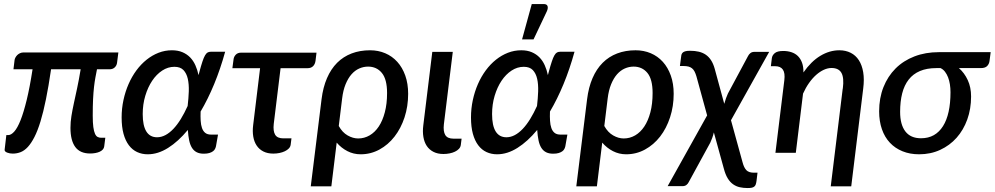

<svg xmlns="http://www.w3.org/2000/svg" viewBox="-20 -772 5025 970"><path d="M571.5 -456Q570 -441.5 560 -431.8Q550 -422 534 -422H470Q466 -401.5 462 -380.5Q458 -359.5 455 -332.8Q452 -306 450.2 -271Q448.5 -236 448.5 -188Q448.5 -152 451.5 -130Q454.5 -108 460 -96Q465.5 -84 473.5 -80Q481.5 -76 491.5 -76H512L506.5 -32.5Q505.5 -23.5 499.5 -16.8Q493.5 -10 483.8 -5.5Q474 -1 461.5 1.2Q449 3.5 435.5 3.5Q384.5 3.5 360.2 -29.5Q336 -62.5 336 -126Q336 -156 340.8 -185.5Q345.5 -215 353 -249.5Q360.5 -284 369.5 -325.8Q378.5 -367.5 387.5 -422H238Q225.5 -336 212.2 -270.8Q199 -205.5 184.5 -158.2Q170 -111 154 -79.8Q138 -48.5 120.8 -29.8Q103.5 -11 84.5 -3.5Q65.5 4 44.5 4Q37.5 4 30 2.8Q22.5 1.5 16.2 -1Q10 -3.5 6.2 -7.2Q2.5 -11 3.5 -16.5L12 -89.5H21.5Q36 -89.5 52 -107.2Q68 -125 83.8 -164.5Q99.5 -204 115 -267.5Q130.5 -331 144.5 -422H48L53.5 -467.5Q54 -474 57.8 -481Q61.5 -488 67.2 -493.8Q73 -499.5 81 -503.2Q89 -507 98.5 -507H578Z M773.5 -78.5Q795 -78.5 815.8 -89.5Q836.5 -100.5 856 -121Q875.5 -141.5 893.5 -170.8Q911.5 -200 928 -236.5Q932.5 -274.5 933.8 -310.2Q935 -346 928.8 -373.8Q922.5 -401.5 906.8 -418Q891 -434.5 861 -434.5Q828.5 -434.5 799.5 -415.5Q770.5 -396.5 748.8 -364Q727 -331.5 714 -288Q701 -244.5 701 -195.5Q701 -137.5 719.2 -108Q737.5 -78.5 773.5 -78.5ZM1117.5 -510.5Q1093.5 -423.5 1062 -347.2Q1030.5 -271 993.5 -208.5Q992.5 -183.5 993.8 -162.2Q995 -141 1000.5 -125.2Q1006 -109.5 1016.8 -100.8Q1027.5 -92 1046.5 -92H1081.5L1071 -32.5Q1069.5 -26 1066.2 -19.5Q1063 -13 1056 -7.8Q1049 -2.5 1037.8 1Q1026.5 4.5 1009.5 4.5Q988.5 4.5 974 -2.8Q959.5 -10 950 -25Q940.5 -40 935.8 -62.5Q931 -85 929 -115.5Q880.5 -57 829.2 -24.8Q778 7.5 726.5 7.5Q697 7.5 672.8 -3.8Q648.5 -15 631 -38.2Q613.5 -61.5 604 -96.2Q594.5 -131 594.5 -178.5Q594.5 -224 603.8 -266.8Q613 -309.5 629.5 -347.2Q646 -385 669.2 -416.5Q692.5 -448 720.8 -470.5Q749 -493 781.2 -505.5Q813.5 -518 848.5 -518Q879 -518 901.8 -508.2Q924.5 -498.5 940.8 -481.8Q957 -465 967.2 -442Q977.5 -419 983 -392.5L987 -407.5Q996 -441 1002.8 -461.2Q1009.5 -481.5 1016 -492.5Q1022.5 -503.5 1029.2 -507Q1036 -510.5 1044.5 -510.5Z M1574 -464.5Q1571.5 -447 1561.2 -437.2Q1551 -427.5 1533.5 -427.5H1397.5L1363 -146Q1359 -110 1370 -91.5Q1381 -73 1411 -73H1452.5L1448.5 -41Q1447 -30 1439 -21.8Q1431 -13.5 1418.8 -7.8Q1406.5 -2 1391.5 1Q1376.5 4 1361 4Q1331.5 4 1310.5 -6.8Q1289.5 -17.5 1276.8 -36.5Q1264 -55.5 1259.5 -82Q1255 -108.5 1259 -140L1294 -427.5H1154L1160 -472.5Q1161.5 -485.5 1171.2 -495.8Q1181 -506 1198.5 -506H1579Z M1691.5 -135.5Q1709.5 -103 1736.2 -87.8Q1763 -72.5 1789.5 -72.5Q1820.5 -72.5 1847.2 -88Q1874 -103.5 1893.5 -132.8Q1913 -162 1924.2 -204.8Q1935.5 -247.5 1935.5 -302Q1935.5 -371.5 1909.2 -403.5Q1883 -435.5 1839.5 -435.5Q1816.5 -435.5 1795 -426Q1773.5 -416.5 1756 -396.8Q1738.5 -377 1726 -346.5Q1713.5 -316 1708.5 -274.5ZM1604.5 -270.5Q1612 -331 1632 -377.2Q1652 -423.5 1683.2 -454.8Q1714.5 -486 1756.5 -502Q1798.5 -518 1849.5 -518Q1891 -518 1926.2 -503Q1961.5 -488 1987.2 -459.5Q2013 -431 2027.5 -390.2Q2042 -349.5 2042 -298Q2042 -235 2023.8 -179.2Q2005.5 -123.5 1973.2 -82Q1941 -40.5 1897 -16.5Q1853 7.5 1802 7.5Q1766 7.5 1735 -8.5Q1704 -24.5 1681 -51.5L1654 169.5H1550Z M2164 -510H2267.5L2222.5 -144Q2218.5 -108.5 2229.5 -90Q2240.5 -71.5 2271 -71.5H2312L2308 -39.5Q2306.5 -28.5 2298.5 -20Q2290.5 -11.5 2278.5 -5.8Q2266.5 0 2251.2 3Q2236 6 2220.5 6Q2191 6 2170 -4.8Q2149 -15.5 2136.2 -34.5Q2123.5 -53.5 2119 -80.2Q2114.5 -107 2118.5 -138.5Z M2538.5 -78.5Q2560 -78.5 2580.8 -89.5Q2601.5 -100.5 2621 -121Q2640.5 -141.5 2658.5 -170.8Q2676.5 -200 2693 -236.5Q2697.5 -274.5 2698.8 -310.2Q2700 -346 2693.8 -373.8Q2687.5 -401.5 2671.8 -418Q2656 -434.5 2626 -434.5Q2593.5 -434.5 2564.5 -415.5Q2535.5 -396.5 2513.8 -364Q2492 -331.5 2479 -288Q2466 -244.5 2466 -195.5Q2466 -137.5 2484.2 -108Q2502.5 -78.5 2538.5 -78.5ZM2882.5 -510.5Q2858.5 -423.5 2827 -347.2Q2795.5 -271 2758.5 -208.5Q2757.5 -183.5 2758.8 -162.2Q2760 -141 2765.5 -125.2Q2771 -109.5 2781.8 -100.8Q2792.5 -92 2811.5 -92H2846.5L2836 -32.5Q2834.5 -26 2831.2 -19.5Q2828 -13 2821 -7.8Q2814 -2.5 2802.8 1Q2791.5 4.5 2774.5 4.5Q2753.5 4.5 2739 -2.8Q2724.5 -10 2715 -25Q2705.5 -40 2700.8 -62.5Q2696 -85 2694 -115.5Q2645.5 -57 2594.2 -24.8Q2543 7.5 2491.5 7.5Q2462 7.5 2437.8 -3.8Q2413.5 -15 2396 -38.2Q2378.5 -61.5 2369 -96.2Q2359.5 -131 2359.5 -178.5Q2359.5 -224 2368.8 -266.8Q2378 -309.5 2394.5 -347.2Q2411 -385 2434.2 -416.5Q2457.5 -448 2485.8 -470.5Q2514 -493 2546.2 -505.5Q2578.5 -518 2613.5 -518Q2644 -518 2666.8 -508.2Q2689.5 -498.5 2705.8 -481.8Q2722 -465 2732.2 -442Q2742.5 -419 2748 -392.5L2752 -407.5Q2761 -441 2767.8 -461.2Q2774.5 -481.5 2781 -492.5Q2787.5 -503.5 2794.2 -507Q2801 -510.5 2809.5 -510.5ZM2617.5 -573 2666.5 -751.5H2727.5Q2742 -751.5 2746 -741.8Q2750 -732 2743 -715.5L2675.5 -573Z M3033 -135.5Q3051 -103 3077.8 -87.8Q3104.5 -72.5 3131 -72.5Q3162 -72.5 3188.8 -88Q3215.5 -103.5 3235 -132.8Q3254.5 -162 3265.8 -204.8Q3277 -247.5 3277 -302Q3277 -371.5 3250.8 -403.5Q3224.5 -435.5 3181 -435.5Q3158 -435.5 3136.5 -426Q3115 -416.5 3097.5 -396.8Q3080 -377 3067.5 -346.5Q3055 -316 3050 -274.5ZM2946 -270.5Q2953.5 -331 2973.5 -377.2Q2993.5 -423.5 3024.8 -454.8Q3056 -486 3098 -502Q3140 -518 3191 -518Q3232.5 -518 3267.8 -503Q3303 -488 3328.8 -459.5Q3354.5 -431 3369 -390.2Q3383.5 -349.5 3383.5 -298Q3383.5 -235 3365.2 -179.2Q3347 -123.5 3314.8 -82Q3282.5 -40.5 3238.5 -16.5Q3194.5 7.5 3143.5 7.5Q3107.5 7.5 3076.5 -8.5Q3045.5 -24.5 3022.5 -51.5L2995.5 169.5H2891.5Z M3731.5 48Q3738.5 75 3750.8 87.8Q3763 100.5 3789.5 100.5H3807L3802 142Q3800.5 153 3798 160Q3795.5 167 3790.2 171Q3785 175 3777 176.5Q3769 178 3757 178Q3736 178 3717.8 174Q3699.5 170 3684 159.2Q3668.5 148.5 3656.5 129Q3644.5 109.5 3636.5 78.5L3586.5 -103Q3583 -88.5 3578.2 -75.2Q3573.5 -62 3568.5 -51.5L3459.5 148Q3455.5 156.5 3447.8 162.5Q3440 168.5 3427 168.5H3353L3552.5 -189L3498.5 -386Q3494 -401 3488.8 -411Q3483.5 -421 3476 -427Q3468.5 -433 3458 -435.8Q3447.5 -438.5 3432 -438.5H3415L3420 -477Q3421 -485 3422 -492Q3423 -499 3427.2 -504.2Q3431.5 -509.5 3440.5 -512.5Q3449.5 -515.5 3466 -515.5Q3490.5 -515.5 3510.5 -510.8Q3530.5 -506 3545.8 -495.5Q3561 -485 3572.2 -467.8Q3583.5 -450.5 3590.5 -425.5L3639 -247.5Q3643 -262 3647.8 -275.5Q3652.5 -289 3657.5 -299.5L3759.5 -489.5Q3763.5 -497.5 3771.2 -503.8Q3779 -510 3792 -510H3866L3673 -164.5Z M3879.5 -478.5Q3881.5 -493 3894.5 -503.8Q3907.5 -514.5 3937 -514.5Q3959.5 -514.5 3978.5 -508.2Q3997.5 -502 4011 -488.8Q4024.5 -475.5 4032 -455Q4039.5 -434.5 4039 -406Q4078 -462 4124.5 -490Q4171 -518 4220.5 -518Q4252.5 -518 4277.8 -505.2Q4303 -492.5 4319 -467.8Q4335 -443 4341 -407Q4347 -371 4341 -324.5L4280.5 169.5H4177L4237.5 -324.5H4238Q4245 -379 4231 -403.8Q4217 -428.5 4181 -428.5Q4162 -428.5 4142.2 -419.5Q4122.5 -410.5 4103.5 -393.8Q4084.5 -377 4067.5 -353Q4050.5 -329 4037 -299L4000.5 0H3897.5L3942.5 -366.5Q3947 -403 3935.2 -420.2Q3923.5 -437.5 3896.5 -437.5H3874.5Z M4711 -428Q4662.5 -428 4627.8 -413.2Q4593 -398.5 4570.8 -370Q4548.5 -341.5 4538 -300.5Q4527.5 -259.5 4527.5 -207Q4527.5 -142.5 4554 -108Q4580.5 -73.5 4633 -73.5Q4670 -73.5 4697.8 -89.2Q4725.5 -105 4744.2 -134.8Q4763 -164.5 4772.5 -207.8Q4782 -251 4782 -306Q4782 -326.5 4779 -345.8Q4776 -365 4769.8 -381.2Q4763.5 -397.5 4754 -409.8Q4744.5 -422 4731.5 -428ZM4985 -508.5 4979 -463Q4977 -448.5 4967 -438.2Q4957 -428 4935 -428H4824.5Q4852.5 -403.5 4869.2 -367.2Q4886 -331 4886 -284.5Q4886 -222 4866.8 -168.5Q4847.5 -115 4812.8 -76Q4778 -37 4729.8 -14.8Q4681.5 7.5 4623.5 7.5Q4577 7.5 4539.5 -7.8Q4502 -23 4475.8 -51Q4449.5 -79 4435.5 -119.2Q4421.5 -159.5 4421.5 -209.5Q4421.5 -276.5 4443.2 -331.5Q4465 -386.5 4504.5 -426Q4544 -465.5 4599.8 -487Q4655.5 -508.5 4723.5 -508.5Z"/></svg>

Font: Lato SemiBold
Style: Italic
Weight: 600
Italic angle: -7°
Designer: Lukasz Dziedzic with Adam Twardoch and Botio Nikoltchev
Foundry: tyPoland Lukasz Dziedzic
Version: Version 2.015; 2015-08-06; http://www.latofonts.com/